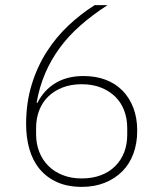

<svg xmlns="http://www.w3.org/2000/svg" viewBox="-20 -718 640 750"><path d="M300 12Q244 12 203 -6.5Q162 -25 135 -57.5Q108 -90 95 -135Q82 -180 82 -233Q82 -316 103.5 -386.5Q125 -457 162 -515Q199 -573 247.5 -618.5Q296 -664 350 -698H400Q340 -659 293.5 -618Q247 -577 213 -530.5Q179 -484 156.5 -431.5Q134 -379 123 -317L126 -316Q152 -367 197.5 -394Q243 -421 306 -421Q354 -421 392.5 -406.5Q431 -392 458.5 -364Q486 -336 501 -296.5Q516 -257 516 -208Q516 -158 501 -117.5Q486 -77 457.5 -48.5Q429 -20 389 -4Q349 12 300 12ZM299 -21Q341 -21 374 -33.5Q407 -46 430 -69Q453 -92 465 -123Q477 -154 477 -192V-218Q477 -255 465 -286.5Q453 -318 430 -340.5Q407 -363 374 -376Q341 -389 299 -389Q257 -389 224 -376Q191 -363 168 -340.5Q145 -318 133 -286.5Q121 -255 121 -218V-194Q121 -156 133.5 -124.5Q146 -93 169 -70Q192 -47 225 -34Q258 -21 299 -21Z"/></svg>

Font: IBM Plex Sans Arabic ExtraLight
Style: Regular
Weight: 200
Designer: Mike Abbink, Paul van der Laan, Pieter van Rosmalen, Wael Morcos, Khajak Apelian
Foundry: Bold Monday
Version: Version 1.1